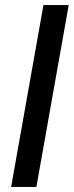

<svg xmlns="http://www.w3.org/2000/svg" viewBox="-20 -740 292 760"><path d="M24 0 152 -720H252L124 0Z"/></svg>

Font: DM Sans 24pt Medium
Style: Italic
Weight: 500
Italic angle: -10°
Designer: Colophon Foundry, Jonny Pinhorn
Foundry: Colophon Foundry
Version: Version 4.004;gftools[0.9.30]